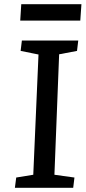

<svg xmlns="http://www.w3.org/2000/svg" viewBox="-20 -893 409 913"><path d="M81.1 -873H367.2L361.8 -794.9H76.2ZM163.1 -633.8 78.1 -650.9 84 -700.2H352.1L346.2 -650.9L261.2 -634.8L238.8 -62L334 -48.8L328.1 0H50.8L57.1 -48.8L138.2 -62Z"/></svg>

Font: Literata Book Medium
Style: Italic
Weight: 500
Italic angle: -3°
Designer: Latin by Veronika Burian and Jose Scaglione. Greek by Irene Vlachou. Cyrillic by Vera Evstafieva
Foundry: TypeTogether
Version: Version 1.003;PS 001.003;hotconv 1.0.88;makeotf.lib2.5.64775